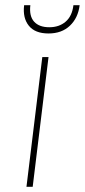

<svg xmlns="http://www.w3.org/2000/svg" viewBox="-20 -720 327 740"><path d="M73 -700H97Q92 -658 111.5 -636.5Q131 -615 170 -615Q208 -615 233 -636.5Q258 -658 263 -700H287Q281 -651 249.5 -621Q218 -591 167 -591Q115 -591 91 -621Q67 -651 73 -700ZM143 -500H167L106 0H82Z"/></svg>

Font: Haskoy Thin
Style: Italic
Weight: 100
Designer: Ertekin Erdin
Foundry: Ertekin Erdin
Version: Version 2.000; ttfautohint (v1.8.4.7-5d5b)